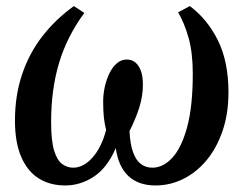

<svg xmlns="http://www.w3.org/2000/svg" viewBox="-20 -584 789 616"><path d="M189.5 11Q140 11 104 -11.8Q68 -34.5 48 -80.8Q28 -127 28 -197Q28 -277.5 50.8 -345.2Q73.5 -413 116 -467.8Q158.5 -522.5 217 -564.5L250.5 -542.5Q195 -467 169.5 -382Q144 -297 144 -192.5Q144 -130.5 154.2 -99Q164.5 -67.5 180.8 -56.8Q197 -46 214.5 -46Q247.5 -46 276.5 -78.2Q305.5 -110.5 320.5 -167Q315.5 -186 313.2 -207.5Q311 -229 311 -258.5Q311 -281.5 316.2 -305.2Q321.5 -329 331.2 -349Q341 -369 355 -381Q369 -393 386.5 -393Q411 -393 424.8 -371.5Q438.5 -350 438.5 -313Q438.5 -276 426.8 -238.8Q415 -201.5 395.5 -163.5Q397.5 -122 406.8 -96Q416 -70 431.8 -58Q447.5 -46 469 -46Q503 -46 532.5 -77.5Q562 -109 580.2 -175.5Q598.5 -242 598.5 -347Q598.5 -415 585 -462.8Q571.5 -510.5 551.5 -544.5L589 -564.5Q645 -523 679 -454.8Q713 -386.5 713 -287.5Q713 -219.5 694.2 -164.5Q675.5 -109.5 643 -70.2Q610.5 -31 568.2 -10Q526 11 478.5 11Q424.5 11 392 -19.2Q359.5 -49.5 351.5 -109Q324 -45.5 281 -17.2Q238 11 189.5 11Z"/></svg>

Font: Merriweather 36pt Medium
Style: Italic
Weight: 500
Italic angle: -7.8°
Version: Version 2.101